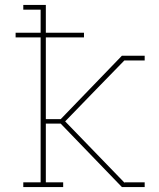

<svg xmlns="http://www.w3.org/2000/svg" viewBox="-20 -755 640 775"><path d="M74 0V-19H144V-604H43V-623H144V-716H74V-735H165V-623H319V-604H165V-274H225L472 -530H564V-511H482L369 -395L243 -265L483 -17V-19H564V0H472L225 -256H165V-19H235V0Z"/></svg>

Font: Iosevka Curly Slab ThEx
Style: Regular
Weight: 100
Width: 7
Monospace: yes
Designer: Belleve Invis
Foundry: Belleve Invis
Version: Version 11.1.0; ttfautohint (v1.8.3)